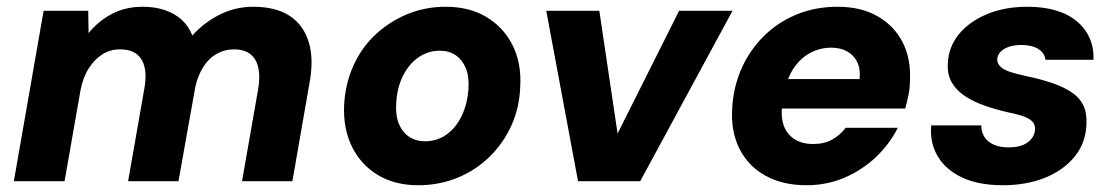

<svg xmlns="http://www.w3.org/2000/svg" viewBox="-20 -536 3298 568"><path d="M21 0 109 -504H241L242 -438Q270 -473 310.5 -494.5Q351 -516 402 -516Q439 -516 468 -506Q497 -496 517.5 -477.5Q538 -459 549 -431Q584 -470 630.5 -493Q677 -516 729 -516Q796 -516 837 -489Q878 -462 893.5 -411Q909 -360 895 -287L845 0H696L744 -274Q753 -329 735 -359.5Q717 -390 672 -390Q645 -390 621.5 -377Q598 -364 582 -339Q566 -314 558 -280L508 0H359L407 -274Q417 -329 399 -359.5Q381 -390 335 -390Q306 -390 282.5 -375Q259 -360 242 -333Q225 -306 218 -268L171 0Z M1217 12Q1148 12 1097.5 -18.5Q1047 -49 1021 -102.5Q995 -156 998 -224Q1001 -286 1024.5 -339.5Q1048 -393 1089 -432Q1130 -471 1183.5 -493.5Q1237 -516 1299 -516Q1368 -516 1418.5 -486Q1469 -456 1496 -403Q1523 -350 1519 -280Q1517 -218 1493 -165Q1469 -112 1428 -72Q1387 -32 1333 -10Q1279 12 1217 12ZM1237 -118Q1273 -118 1301 -138Q1329 -158 1346 -193.5Q1363 -229 1366 -275Q1368 -311 1357.5 -335.5Q1347 -360 1327.5 -373Q1308 -386 1281 -386Q1246 -386 1217.5 -366Q1189 -346 1171.5 -310.5Q1154 -275 1152 -228Q1150 -193 1160.5 -168.5Q1171 -144 1191 -131Q1211 -118 1237 -118Z M1690 0 1596 -504H1753L1807 -141L1989 -504H2147L1874 0Z M2366 12Q2296 12 2245 -16Q2194 -44 2168 -95Q2142 -146 2146 -214Q2149 -276 2172.5 -330.5Q2196 -385 2237.5 -427Q2279 -469 2335 -492.5Q2391 -516 2458 -516Q2527 -516 2576 -488Q2625 -460 2650 -411.5Q2675 -363 2672 -299Q2672 -276 2667.5 -254.5Q2663 -233 2658 -215H2250L2266 -302H2523Q2526 -332 2516 -352.5Q2506 -373 2486 -384Q2466 -395 2439 -395Q2407 -395 2378 -380Q2349 -365 2328.5 -335Q2308 -305 2300 -259L2295 -229Q2289 -195 2297.5 -168Q2306 -141 2328.5 -125.5Q2351 -110 2386 -110Q2419 -110 2442.5 -123.5Q2466 -137 2482 -158H2636Q2612 -110 2571.5 -71.5Q2531 -33 2478.5 -10.5Q2426 12 2366 12Z M2947 12Q2874 12 2825 -11.5Q2776 -35 2753 -75.5Q2730 -116 2735 -165H2883Q2883 -145 2892.5 -130.5Q2902 -116 2920 -108Q2938 -100 2964 -100Q2989 -100 3006 -107Q3023 -114 3032 -126Q3041 -138 3042 -152Q3043 -168 3033 -177.5Q3023 -187 3004.5 -193Q2986 -199 2961 -204Q2926 -212 2893 -223.5Q2860 -235 2835 -251.5Q2810 -268 2796 -291.5Q2782 -315 2784 -348Q2786 -397 2816.5 -434.5Q2847 -472 2899.5 -494Q2952 -516 3019 -516Q3114 -516 3165.5 -473Q3217 -430 3215 -359H3073Q3070 -380 3051 -391.5Q3032 -403 3001 -403Q2970 -403 2950.5 -391Q2931 -379 2930 -360Q2930 -348 2940 -338.5Q2950 -329 2970.5 -322.5Q2991 -316 3020 -310Q3062 -301 3095 -289.5Q3128 -278 3151 -262.5Q3174 -247 3185 -224Q3196 -201 3194 -168Q3192 -113 3159 -72.5Q3126 -32 3071 -10Q3016 12 2947 12Z"/></svg>

Font: DM Sans Black
Style: Italic
Weight: 900
Italic angle: -10°
Designer: Colophon Foundry, Jonny Pinhorn
Foundry: Colophon Foundry
Version: Version 4.004;gftools[0.9.30]